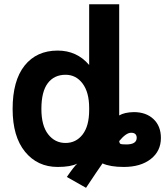

<svg xmlns="http://www.w3.org/2000/svg" viewBox="-20 -771 773 899"><path d="M538.1 -110.4Q539.1 -100.6 543.5 -97.7Q547.9 -94.7 571.3 -94.7Q620.1 -94.7 620.1 -126Q620.1 -136.7 613.8 -143.1Q607.4 -149.4 593.8 -149.4Q570.3 -149.4 538.1 -110.4ZM39.1 -260.7Q39.1 -393.6 95.2 -463.9Q151.4 -534.2 250 -534.2Q339.8 -534.2 397.5 -466.8V-751H538.1V-230.5Q562.5 -245.1 606.4 -246.1Q664.1 -246.1 698.7 -213.4Q733.4 -180.7 733.4 -125Q733.4 -63.5 686 -26.4Q638.7 10.7 559.6 10.7Q496.1 10.7 460 -5.9Q434.6 30.3 382.8 108.4L293 57.6Q327.1 7.8 341.8 -4.9Q310.5 10.7 250 10.7Q155.3 10.7 97.2 -60.5Q39.1 -131.8 39.1 -260.7ZM173.8 -260.7Q173.8 -182.6 205.6 -142.1Q237.3 -101.6 286.6 -101.6Q335.9 -101.6 366.7 -141.1Q397.5 -180.7 397.5 -255.9V-265.6Q397.5 -338.9 366.7 -379.9Q335.9 -420.9 287.1 -420.9Q233.4 -420.9 203.6 -381.3Q173.8 -341.8 173.8 -260.7Z"/></svg>

Font: Gen Shin Gothic Bold
Style: Bold
Weight: 700
Designer: [Source Han Sans]
Ryoko NISHIZUKA  (kana & ideographs); Paul D. Hunt (Latin, Greek & Cyrillic); Wenlong ZHANG  (bopomofo
Version: Version 1.002.20150607